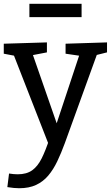

<svg xmlns="http://www.w3.org/2000/svg" viewBox="-26 -759 588 1019"><path d="M13 234 22 162Q35 164 46.5 165Q58 166 68 166Q115 166 144.5 145Q174 124 195 82Q216 40 237 -24L234 12L45 -472L57 -462L-6 -474V-527L223 -534V-481L140 -465L146 -475L288 -67L264 -72L397 -473L404 -462L322 -474V-527L542 -534V-481L474 -464L490 -474L318 1Q299 53 278 97Q257 141 230 173Q203 205 165.5 222.5Q128 240 76 240Q49 240 13 234ZM407 -739V-668H130V-739Z"/></svg>

Font: Bitter Thin Medium
Style: Regular
Weight: 500
Version: Version 3.021